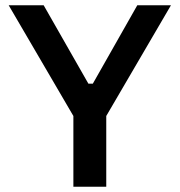

<svg xmlns="http://www.w3.org/2000/svg" viewBox="-20 -710 683 730"><path d="M259 -269 13 -690H146L316 -392H333L502 -690H630L384 -269V0H259Z"/></svg>

Font: Mozilla Text BETA SemiBold
Style: Regular
Weight: 600
Designer: Studio DRAMA
Foundry: Studio DRAMA
Version: Version 0.100